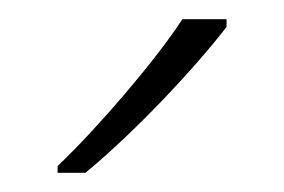

<svg xmlns="http://www.w3.org/2000/svg" viewBox="-20 -786 296 200"><path d="M216 -758V-766H170C142 -723 82 -653 40 -613V-606H69C120 -648 183 -715 216 -758Z"/></svg>

Font: Noto Sans Arabic ExtLt
Style: Regular
Weight: 200
Designer: Monotype Design Team, Nadine Chahine, Nizar Qandah and Khaled Hosny
Foundry: Monotype Imaging Inc.
Version: Version 2.012